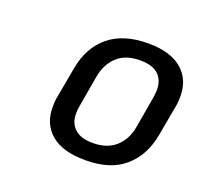

<svg xmlns="http://www.w3.org/2000/svg" viewBox="-78 -792 584 554"><g transform="rotate(20 214.5 -514.5)"><path d="M93 -437Q93 -455 95 -465L113 -564Q125 -630 169.5 -667Q214 -704 290 -704Q358 -704 393.5 -674Q429 -644 429 -592Q429 -574 427 -564L409 -465Q397 -400 353.5 -362.5Q310 -325 234 -325Q164 -325 128.5 -355Q93 -385 93 -437ZM340 -465 357 -564Q359 -580 359 -586Q359 -616 341 -633Q323 -650 285 -650Q241 -650 215.5 -627Q190 -604 182 -564L165 -465Q163 -457 163 -442Q163 -413 181.5 -396Q200 -379 237 -379Q281 -379 307 -402.5Q333 -426 340 -465Z"/></g></svg>

Font: KoHo Medium
Style: Italic
Weight: 500
Italic angle: -10°
Designer: Cadson Demak & Katatrad Team
Foundry: Cadson Demak Co.,Ltd.
Version: Version 1.000